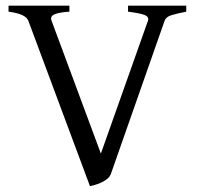

<svg xmlns="http://www.w3.org/2000/svg" viewBox="-20 -635 690 670"><path d="M629.9 -594.2Q596.7 -587.9 577.6 -581.8Q558.6 -575.7 554.2 -562L367.2 -28.8Q363.3 -18.1 353.8 -10.5Q344.2 -2.9 333 2.2Q321.8 7.3 311 10.3Q300.3 13.2 293.9 14.6L79.1 -562Q70.8 -586.4 9.8 -594.2V-615.2H222.2V-594.2Q184.1 -591.8 168.9 -584.5Q153.8 -577.1 160.2 -562L332 -99.1L496.1 -562Q501.5 -576.2 484.1 -582.8Q466.8 -589.4 426.8 -594.2V-615.2H629.9V-594.2Z"/></svg>

Font: Subset of Gentium
Style: Regular
Weight: 400
Designer: J. Victor Gaultney
Version: Version 1.02; 2005; OFL release